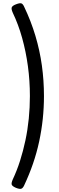

<svg xmlns="http://www.w3.org/2000/svg" viewBox="-20 -1101 366 1201"><path d="M60 21Q86 -34 105.5 -95.5Q125 -157 139 -223Q153 -289 160 -359Q167 -429 167 -500Q167 -596 154.5 -687.5Q142 -779 118.5 -863.5Q95 -948 60 -1021Q49 -1046 54 -1056Q59 -1066 80 -1074Q103 -1083 113 -1080Q123 -1077 131 -1059Q174 -969 201.5 -877Q229 -785 242 -691Q255 -597 255 -500Q255 -428 247.5 -357Q240 -286 225 -216Q210 -146 186.5 -77.5Q163 -9 131 59Q123 76 113 79.5Q103 83 80 74Q59 65 54 55.5Q49 46 60 21Z"/></svg>

Font: Playwrite PE
Style: Regular
Weight: 400
Designer: Veronika Burian, José Scaglione
Foundry: TypeTogether
Version: Version 1.002